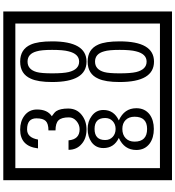

<svg xmlns="http://www.w3.org/2000/svg" viewBox="32 -1032 1090 1195"><g transform="rotate(-90 577.5 -435.0)"><path d="M1103 90H53V-960H1103ZM1028 15V-885H128V15ZM499 -556Q499 -504 460.5 -473Q422 -442 369 -442Q314 -442 280 -471Q242 -502 242 -554H301Q307 -485 370 -485Q398 -485 421 -504.5Q444 -524 444 -552Q444 -597 426 -616Q408 -635 363 -635V-679Q405 -679 421.5 -696Q438 -713 438 -754Q438 -812 369 -812Q318 -812 306 -744H251Q264 -855 368 -855Q419 -855 454 -829Q493 -800 493 -750Q493 -685 451 -658Q475 -642 483 -630Q499 -605 499 -556ZM917 -656Q917 -442 791 -442Q664 -442 664 -656Q664 -744 685 -789Q714 -855 791 -855Q868 -855 897 -789Q917 -745 917 -656ZM864 -656Q864 -723 855 -752Q840 -809 791 -809Q742 -809 726 -752Q718 -723 718 -656Q718 -587 726 -553Q742 -488 791 -488Q839 -488 855 -554Q864 -587 864 -656ZM501 -132Q501 -79 462 -49Q426 -23 372 -23Q317 -23 281 -49Q241 -79 241 -132Q241 -207 316 -241Q253 -271 253 -337Q253 -384 290 -411Q324 -435 372 -435Q419 -435 452 -410Q490 -383 490 -337Q490 -271 425 -241Q501 -207 501 -132ZM440 -326Q440 -392 372 -392Q303 -392 303 -326Q303 -297 322.5 -279Q342 -261 372 -261Q401 -261 420.5 -279Q440 -297 440 -326ZM448 -143Q448 -178 427.5 -198.5Q407 -219 372 -219Q336 -219 314.5 -198.5Q293 -178 293 -143Q293 -65 372 -65Q448 -65 448 -143ZM917 -236Q917 -22 791 -22Q664 -22 664 -236Q664 -324 685 -369Q714 -435 791 -435Q868 -435 897 -369Q917 -325 917 -236ZM864 -236Q864 -303 855 -332Q840 -389 791 -389Q742 -389 726 -332Q718 -303 718 -236Q718 -167 726 -133Q742 -68 791 -68Q839 -68 855 -134Q864 -167 864 -236Z"/></g></svg>

Font: Unicode BMP Fallback SIL
Style: Regular
Weight: 400
Foundry: NRSI, SIL International
Version: Version 5.1 Based on Unicode 5.1